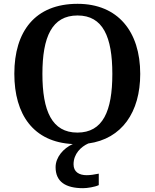

<svg xmlns="http://www.w3.org/2000/svg" viewBox="-20 -745 810 1005"><path d="M497 224V164C473 169 452 172 434 172C394 172 365 155 365 115C365 60 404 23 442 6C618 -18 714 -158 714 -358C714 -580 597 -725 386 -725C163 -725 55 -580 55 -359C55 -145 155 -1 361 9C312 31 271 78 271 130C271 206 323 240 415 240C436 240 476 234 497 224ZM385 -51C252 -51 202 -164 202 -358C202 -552 252 -664 386 -664C519 -664 568 -552 568 -358C568 -164 519 -51 385 -51Z"/></svg>

Font: Noto Serif Semi
Style: Regular
Weight: 600
Designer: Monotype Design Team
Foundry: Monotype Imaging Inc.
Version: Version 1.002